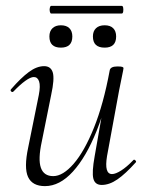

<svg xmlns="http://www.w3.org/2000/svg" viewBox="-20 -620 502 653"><path d="M133 13Q90 13 75.5 -18Q61 -49 76 -119L112 -297Q118 -328 113 -343Q108 -358 95 -358Q84 -358 66 -345Q48 -332 26 -309Q22 -305 18 -309Q14 -313 18 -317Q51 -355 78 -375Q105 -395 130 -395Q153 -395 159.5 -373.5Q166 -352 154 -297L122 -138Q109 -78 119 -49.5Q129 -21 161 -21Q194 -21 230.5 -63Q267 -105 299.5 -185.5Q332 -266 353 -380L364 -379Q344 -263 308.5 -174.5Q273 -86 228 -36.5Q183 13 133 13ZM326 9Q303 9 297.5 -12.5Q292 -34 302 -89L353 -380Q355 -394 379 -394Q392 -394 396 -392.5Q400 -391 400 -388Q400 -385 395 -361.5Q390 -338 385 -312L344 -89Q334 -28 361 -28Q373 -28 392 -40Q411 -52 433 -75Q436 -79 440.5 -74.5Q445 -70 441 -67Q407 -29 379.5 -10Q352 9 326 9ZM336 -458Q296 -458 296 -496Q296 -514 306.5 -524Q317 -534 336 -534Q355 -534 365 -524Q375 -514 375 -496Q375 -458 336 -458ZM187 -458Q148 -458 148 -496Q148 -514 158.5 -524Q169 -534 187 -534Q206 -534 216 -524Q226 -514 226 -496Q226 -458 187 -458ZM154 -574Q151 -574 149.5 -580.5Q148 -587 149.5 -593.5Q151 -600 154 -600H394Q398 -600 399 -593.5Q400 -587 399 -580.5Q398 -574 394 -574Z"/></svg>

Font: Cormorant Infant Light
Style: Italic
Weight: 300
Italic angle: -10°
Designer: Christian Thalmann (Catharsis Fonts)
Foundry: Catharsis Fonts
Version: Version 4.001